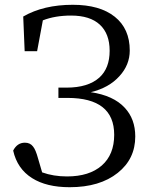

<svg xmlns="http://www.w3.org/2000/svg" viewBox="-20 -766 635 802"><path d="M271 16Q174 16 114 -22Q52 -61 35 -137Q52 -170 84 -170Q106 -170 118 -154Q129 -141 139 -104L156 -46Q203 -29 260 -29Q353 -29 405 -74.5Q457 -120 457 -203Q457 -357 262 -357H224V-400H258Q348 -400 395 -442Q438 -481 438 -554Q438 -625 397 -663Q356 -701 277 -701Q210 -701 159 -681L135 -552H83L77 -697Q162 -746 284 -746Q397 -746 459.5 -696Q522 -646 522 -555Q522 -495 479 -448Q435 -399 359 -381Q454 -367 501 -316Q545 -269 545 -196Q545 -102 472 -44Q397 16 271 16Z"/></svg>

Font: GenRyuMin TW R
Style: Regular
Weight: 400
Version: Version 1.501;PS 1;hotconv 16.6.51;makeotf.lib2.5.65220